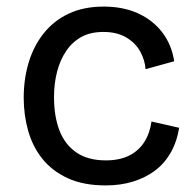

<svg xmlns="http://www.w3.org/2000/svg" viewBox="-20 -550 589 583"><path d="M301 13Q233 13 185.5 -9Q138 -31 108.5 -68Q79 -105 65.5 -153Q52 -201 52 -253Q52 -310 67 -360Q82 -410 112.5 -448.5Q143 -487 188.5 -508.5Q234 -530 295 -530Q354 -530 399 -509.5Q444 -489 472.5 -452Q501 -415 509 -364L422 -340Q420 -368 405.5 -394Q391 -420 363 -436.5Q335 -453 294 -453Q255 -453 227.5 -438Q200 -423 181.5 -396Q163 -369 153.5 -333Q144 -297 144 -255Q144 -197 160.5 -154Q177 -111 212 -87Q247 -63 301 -63Q343 -63 372 -77.5Q401 -92 418 -118.5Q435 -145 440 -181L524 -162Q517 -119 498 -86Q479 -53 450 -31.5Q421 -10 383.5 1.5Q346 13 301 13Z"/></svg>

Font: Bricolage Grotesque
Style: Regular
Weight: 400
Designer: Mathieu Triay
Foundry: Atelier Triay
Version: Version 1.001;gftools[0.9.33.dev8+g029e19f]